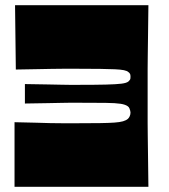

<svg xmlns="http://www.w3.org/2000/svg" viewBox="-20 -720 650 740"><path d="M552 0H36V-249Q90 -248 121 -247Q152 -246 173.5 -245.5Q195 -245 218.5 -245Q242 -245 280 -245Q331 -245 365 -245.5Q399 -246 420.5 -247.5Q442 -249 454 -252.5Q466 -256 473 -262Q477 -266 479 -270Q481 -274 482 -278Q483 -282 483 -286Q483 -289 482 -293Q481 -297 479 -302Q477 -307 473 -310Q464 -317 445 -320Q426 -323 387 -323.5Q348 -324 280 -324Q261 -324 247.5 -324Q234 -324 216 -323.5Q198 -323 165.5 -322.5Q133 -322 76 -321V-396Q133 -395 165.5 -394.5Q198 -394 216 -393.5Q234 -393 247.5 -393Q261 -393 280 -393Q348 -393 388 -394Q428 -395 448 -397.5Q468 -400 475 -406Q478 -409 480 -411.5Q482 -414 482.5 -417Q483 -420 483 -424Q483 -428 482.5 -431Q482 -434 480 -437Q478 -440 475 -442Q470 -447 457.5 -449.5Q445 -452 423 -453Q401 -454 366 -454.5Q331 -455 280 -455Q244 -455 221.5 -455Q199 -455 178 -454.5Q157 -454 126 -453.5Q95 -453 41 -452L38 -700H552Q551 -628 550.5 -582Q550 -536 549.5 -505.5Q549 -475 549 -452.5Q549 -430 549 -406.5Q549 -383 549 -350Q549 -317 549 -293.5Q549 -270 549 -247.5Q549 -225 549.5 -194.5Q550 -164 550.5 -118Q551 -72 552 0Z"/></svg>

Font: Ojuju ExtraBold
Style: Regular
Weight: 800
Designer: Chisaokwu Joboson, Mirko Velimirovic
Foundry: Udi Foundry
Version: Version 1.000